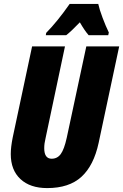

<svg xmlns="http://www.w3.org/2000/svg" viewBox="-20 -951 629 981"><path d="M35 -164Q35 -199 45 -249L144 -714H312L213 -246Q206 -218 206 -194Q206 -140 244 -140Q273 -140 290.5 -164Q308 -188 321 -247L421 -714H589L484 -221Q459 -105 396 -47.5Q333 10 221 10Q134 10 84.5 -36Q35 -82 35 -164ZM216 -783Q273 -841 336 -931H482Q488 -903 504 -860.5Q520 -818 536 -785L533 -771H433Q412 -795 388 -837Q343 -790 318 -771H214Z"/></svg>

Font: Noto Sans UI CondBlack
Style: Italic
Weight: 900
Width: 3
Italic angle: -12°
Designer: Monotype Design Team
Foundry: Monotype Imaging Inc.
Version: Version 1.001